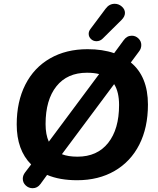

<svg xmlns="http://www.w3.org/2000/svg" viewBox="-20 -939 832 1011"><path d="M228 -18 193 30Q177 52 152 52Q131 52 115.5 37.5Q100 23 100 2Q100 -15 112 -31L144 -73Q68 -149 68 -284Q68 -404 113.5 -493.5Q159 -583 243.5 -631.5Q328 -680 441 -680Q520 -680 581 -659L631 -727Q648 -751 674 -751Q694 -751 709 -736.5Q724 -722 724 -702Q724 -683 712 -668L669 -610Q759 -536 759 -388Q759 -267 713.5 -177.5Q668 -88 583.5 -39Q499 10 386 10Q294 10 228 -18ZM607 -386Q607 -455 581 -496L306 -127Q339 -114 388 -114Q492 -114 549.5 -186.5Q607 -259 607 -386ZM237 -193 502 -549Q475 -556 438 -556Q334 -556 277 -484.5Q220 -413 220 -286Q220 -230 237 -193ZM488 -722Q471 -722 459 -733.5Q447 -745 447 -761Q447 -774 456 -786L536 -893Q555 -919 584 -919Q605 -919 621.5 -904.5Q638 -890 638 -871Q638 -852 620 -834L521 -736Q507 -722 488 -722Z"/></svg>

Font: SN Pro Bold
Style: Bold Italic
Weight: 700
Italic angle: -9°
Designer: Tobias Whetton
Foundry: Supernotes
Version: Version 1.003